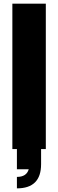

<svg xmlns="http://www.w3.org/2000/svg" viewBox="-20 -820 320 1056"><path d="M232 0H48V-800H232ZM73 216V153Q126 153 138 111H73V-22H206V83Q206 216 73 216Z"/></svg>

Font: Tanohe Sans ExtraBold
Style: Regular
Weight: 800
Designer: Village Type and Design LLC & Cristiano Sobral
Foundry: Cooper Hewitt Smithsonian Design Museum
Version: Version 1.00;September 29, 2021;FontCreator 13.0.0.2655 64-b